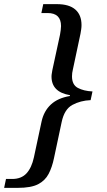

<svg xmlns="http://www.w3.org/2000/svg" viewBox="-70 -780 518 928"><path d="M-50 128 -41 85H-11Q33 85 58 58Q83 31 94 -20L131 -193Q142 -243 175.5 -274.5Q209 -306 268 -316V-320Q179 -335 179 -410Q179 -418 180.5 -425.5Q182 -433 183 -441L220 -612Q222 -624 223.5 -634.5Q225 -645 225 -654Q225 -717 160 -717H130L139 -760H205Q264 -760 294 -734Q324 -708 324 -659Q324 -649 322.5 -638.5Q321 -628 319 -617L282 -443Q278 -427 278 -411Q278 -370 306.5 -355Q335 -340 377 -338L368 -296Q319 -294 280 -273Q241 -252 228 -190L191 -16Q182 28 165 60.5Q148 93 114 110.5Q80 128 16 128Z"/></svg>

Font: NotoSerif-Italic
Style: Regular
Weight: 400
Italic angle: -12°
Designer: Monotype Design Team
Foundry: Monotype Imaging Inc.
Version: Version 2.007; ttfautohint (v1.8) -l 8 -r 50 -G 200 -x 14 -D